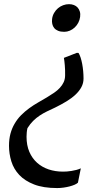

<svg xmlns="http://www.w3.org/2000/svg" viewBox="-20 -722 541 936"><path d="M362.8 -463.9Q368.2 -455.6 372.8 -441.7Q377.4 -427.7 380.6 -410.9Q383.8 -394 385.5 -375.5Q387.2 -356.9 387.2 -338.9Q387.2 -316.9 377 -297.6Q366.7 -278.3 348.4 -261Q330.1 -243.7 304.4 -228Q278.8 -212.4 248 -197.3Q228 -188 209.2 -179Q190.4 -169.9 173.6 -158.7Q156.7 -147.5 141.8 -132.8Q127 -118.2 113.8 -97.2Q111.3 -86.4 110.4 -76.2Q109.4 -65.9 109.4 -55.7Q109.4 -13.7 123 18.1Q136.7 49.8 160.6 71.3Q184.6 92.8 217 103.8Q249.5 114.7 287.1 114.7Q295.4 114.7 306.2 114Q316.9 113.3 328.6 111.3Q340.3 109.4 352.1 106.4Q363.8 103.5 374 98.6L359.9 168.5Q354.5 173.8 343.8 178.5Q333 183.1 319.1 186.8Q305.2 190.4 289.6 192.6Q273.9 194.8 258.8 194.8Q191.4 194.8 146.2 177.2Q101.1 159.7 74 130.9Q46.9 102.1 35.4 64.9Q23.9 27.8 23.9 -11.2Q23.9 -43.9 31 -70.3Q38.1 -96.7 50.8 -118.2Q64.5 -142.1 83 -160.6Q101.6 -179.2 122.8 -194.6Q144 -210 166.3 -222.7Q188.5 -235.4 209 -247.6Q227.5 -258.8 243.7 -269.8Q259.8 -280.8 271.7 -293.7Q283.7 -306.6 290.5 -321.5Q297.4 -336.4 297.4 -355.5Q297.9 -380.4 295.9 -403.8Q293.9 -427.2 291.5 -439.9L354.5 -464.4ZM370.6 -639.6Q368.7 -624.5 361.6 -611.1Q354.5 -597.7 344 -587.9Q333.5 -578.1 320.3 -572.5Q307.1 -566.9 293 -566.9Q275.4 -566.9 263.4 -571.8Q251.5 -576.7 244.4 -585.2Q237.3 -593.8 234.9 -605Q232.4 -616.2 233.9 -628.9Q235.8 -645.5 243.7 -658.9Q251.5 -672.4 262.7 -681.9Q273.9 -691.4 287.8 -696.5Q301.8 -701.7 316.4 -701.7Q329.6 -701.7 340.3 -697.5Q351.1 -693.4 358.4 -685.3Q365.7 -677.2 369.1 -665.8Q372.6 -654.3 370.6 -639.6Z"/></svg>

Font: Merriweather
Style: Italic
Weight: 400
Italic angle: -7°
Designer: Eben Sorkin ( eben@eyebytes.com )
Foundry: Eben Sorkin ( eben@eyebytes.com )
Version: Version 1.005; ttfautohint (v0.97) -l 13 -r 13 -G 200 -x 24 